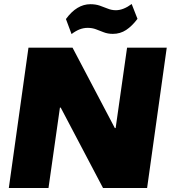

<svg xmlns="http://www.w3.org/2000/svg" viewBox="-20 -938 854 958"><path d="M812 -700 714 0H494L283 -401H279L222 0H24L122 -700H342L553 -299H557L614 -700ZM309 -843Q336 -880 366.5 -898.5Q397 -917 431 -917Q457 -917 477.5 -910Q498 -903 517.5 -895Q537 -887 558 -887Q577 -887 597 -895Q617 -903 637 -918L666 -844Q639 -808 609.5 -788.5Q580 -769 543 -769Q518 -769 497.5 -777Q477 -785 458.5 -792Q440 -799 417 -799Q397 -799 377.5 -791.5Q358 -784 337 -768Z"/></svg>

Font: Pathway Extreme 8pt Thin 12pt ExtraBold
Style: Italic
Weight: 800
Italic angle: -8°
Version: Version 1.001;gftools[0.9.26]